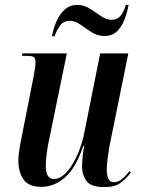

<svg xmlns="http://www.w3.org/2000/svg" viewBox="-20 -754 576 784"><path d="M406 10Q351 10 333 -15Q315 -40 315 -74Q315 -89 317.5 -115.5Q320 -142 324 -158H320Q290 -69 246 -30Q202 9 149 9Q96 9 75.5 -22Q55 -53 55 -97Q55 -122 61 -156Q67 -190 73 -218L115 -430Q120 -455 122.5 -472.5Q125 -490 125 -499Q125 -514 119 -520Q113 -526 88 -526H70L72 -536H253L182 -191Q175 -161 171 -129Q167 -97 167 -79Q167 -49 175.5 -36Q184 -23 200 -23Q222 -23 242 -41Q262 -59 279 -88.5Q296 -118 308 -152.5Q320 -187 326 -221L389 -536H504L428 -162Q423 -134 419.5 -107.5Q416 -81 416 -61Q416 -10 445 -10Q463 -10 479 -23.5Q495 -37 509 -56L514 -49Q495 -24 472 -7Q449 10 406 10ZM407 -607Q378 -607 354 -622.5Q330 -638 308.5 -653.5Q287 -669 265 -669Q238 -669 223.5 -647Q209 -625 203 -606H192Q198 -638 211 -667.5Q224 -697 245 -715.5Q266 -734 295 -734Q323 -734 346.5 -719Q370 -704 392 -688.5Q414 -673 437 -673Q459 -673 472.5 -690Q486 -707 494 -734H505Q499 -701 487.5 -672Q476 -643 456.5 -625Q437 -607 407 -607Z"/></svg>

Font: Noto Serif Display ExtraCondensed SemiBold
Style: Italic
Weight: 600
Width: 2
Italic angle: -12°
Designer: Monotype Design Team
Foundry: Monotype Imaging Inc.
Version: Version 2.009